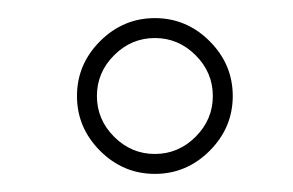

<svg xmlns="http://www.w3.org/2000/svg" viewBox="-20 -512 323 212"><path d="M211.5 -466.5Q237 -441 237 -406Q237 -371 211.5 -345.5Q186 -320 151 -320Q116 -320 90.5 -345.5Q65 -371 65 -406Q65 -441 90.5 -466.5Q116 -492 151 -492Q186 -492 211.5 -466.5ZM196 -361Q215 -380 215 -406Q215 -432 196 -451Q177 -470 151 -470Q125 -470 106 -451Q87 -432 87 -406Q87 -380 106 -361Q125 -342 151 -342Q177 -342 196 -361Z"/></svg>

Font: Bilbo Swash Caps
Style: Regular
Weight: 400
Designer: Robert E. Leuschke
Foundry: Robert E. Leuschke
Version: Version 1.003